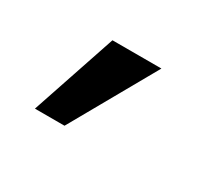

<svg xmlns="http://www.w3.org/2000/svg" viewBox="-68 -329 736 635"><g transform="rotate(30 300.0 -11.0)"><path d="M211 -173H398L215 151H102Z"/></g></svg>

Font: IBM Plex Mono
Style: Bold Italic
Weight: 700
Italic angle: -9°
Monospace: yes
Designer: Mike Abbink, Paul van der Laan, Pieter van Rosmalen
Foundry: Bold Monday
Version: Version 2.3